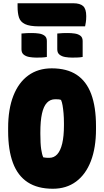

<svg xmlns="http://www.w3.org/2000/svg" viewBox="-20 -1140 640 1180"><path d="M298 -720Q391 -720 451 -680.5Q511 -641 540.5 -562Q570 -483 570 -365V-346Q570 -232 538.5 -150Q507 -68 447.5 -24Q388 20 305 20Q211 20 150 -20Q89 -60 59.5 -139Q30 -218 30 -335V-354Q30 -469 62 -551Q94 -633 154 -676.5Q214 -720 298 -720ZM228 -317Q228 -257 233 -223.5Q238 -190 246 -173Q256 -171 264.5 -170.5Q273 -170 283 -170Q312 -170 332 -192Q352 -214 362.5 -258.5Q373 -303 373 -369V-382Q373 -417 370.5 -444.5Q368 -472 364.5 -492.5Q361 -513 355 -526Q346 -529 338.5 -529.5Q331 -530 319 -530Q289 -530 268.5 -508.5Q248 -487 238 -442Q228 -397 228 -326ZM112 -934Q128 -936 145.5 -936.5Q163 -937 176 -937Q198 -937 219 -934Q240 -931 254 -920.5Q268 -910 268 -888V-790Q252 -787 234.5 -786.5Q217 -786 203 -786Q182 -786 161 -789.5Q140 -793 126 -804Q112 -815 112 -837ZM332 -934Q348 -936 365.5 -936.5Q383 -937 396 -937Q418 -937 439 -934Q460 -931 474 -920.5Q488 -910 488 -888V-790Q472 -787 454.5 -786.5Q437 -786 423 -786Q402 -786 381 -789.5Q360 -793 346 -804Q332 -815 332 -837ZM88 -1120H430Q472 -1120 491 -1102.5Q510 -1085 510 -1041Q510 -1018 507.5 -1003.5Q505 -989 503 -978H221Q162 -978 133.5 -992Q105 -1006 96.5 -1033Q88 -1060 88 -1099Q88 -1104 88 -1110Q88 -1116 88 -1120Z"/></svg>

Font: Recursive Monospace Casual Black
Style: Regular
Weight: 900
Version: Version 1.047